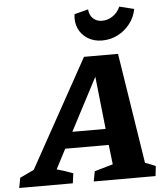

<svg xmlns="http://www.w3.org/2000/svg" viewBox="-122 -954 870 1006"><g transform="rotate(-5 313.5 -450.5)"><path d="M606 -74Q620 -69 634.5 -63.5Q649 -58 661 -52L655 0H330L340 -53L437 -81L425 -184H196L142 -80Q164 -74 185.5 -67Q207 -60 227 -52L220 0H-62L-52 -53L22 -88L336 -655H515ZM241 -269H416L386 -546ZM439 -732Q396 -732 363.5 -752Q331 -772 315.5 -806Q300 -840 306 -882L379 -901Q381 -871 399.5 -853Q418 -835 447 -835Q478 -835 504 -853Q530 -871 543 -901L620 -882Q612 -839 585.5 -805Q559 -771 521 -751.5Q483 -732 439 -732Z"/></g></svg>

Font: Piazzolla SC
Style: Bold Italic
Weight: 700
Italic angle: -11.3°
Designer: Juan Pablo del Peral
Foundry: Huerta Tipografica
Version: Version 1.330